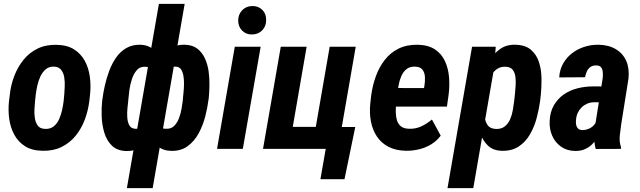

<svg xmlns="http://www.w3.org/2000/svg" viewBox="-20 -770 3309 993"><path d="M26.4 -246.1 30.8 -281.2Q36.1 -331.1 54 -377.4Q71.8 -423.8 101.8 -460.9Q131.8 -498 174.6 -518.8Q217.3 -539.6 272.9 -538.1Q327.6 -537.1 363 -514.6Q398.4 -492.2 418.5 -455.3Q438.5 -418.5 444.6 -373.3Q450.7 -328.1 445.8 -281.7L441.9 -246.6Q435.5 -196.3 418 -149.9Q400.4 -103.5 370.4 -66.9Q340.3 -30.3 297.6 -9.5Q254.9 11.2 199.2 9.8Q145 8.8 109.6 -13.7Q74.2 -36.1 54.2 -72.8Q34.2 -109.4 27.8 -154.5Q21.5 -199.7 26.4 -246.1ZM165 -281.7 161.1 -245.1Q159.7 -229.5 158.2 -206.3Q156.7 -183.1 160.2 -159.7Q163.6 -136.2 175.3 -120.4Q187 -104.5 211.4 -103.5Q238.8 -101.6 257.1 -116Q275.4 -130.4 285.6 -153.3Q295.9 -176.3 301.3 -201.4Q306.6 -226.6 309.1 -247.1L312.5 -282.7Q313.5 -297.9 314.7 -321.5Q315.9 -345.2 312.5 -368.4Q309.1 -391.6 297.1 -407.7Q285.2 -423.8 261.2 -425.3Q234.4 -426.8 217 -412.1Q199.7 -397.5 189 -374.8Q178.2 -352.1 172.9 -326.7Q167.5 -301.3 165 -281.7Z M1059.6 -262.7 1058.1 -252.4Q1053.2 -213.4 1041.3 -167Q1029.3 -120.6 1007.1 -79.8Q984.9 -39.1 950 -13.7Q915 11.7 864.7 10.3Q822.3 9.3 795.7 -14.2Q769 -37.6 754.9 -73.5Q740.7 -109.4 736.3 -148.7Q731.9 -188 733.4 -221.7L742.7 -289.1Q749.5 -326.2 763.4 -369.6Q777.3 -413.1 800 -452.1Q822.8 -491.2 856 -515.6Q889.2 -540 936 -538.6Q976.1 -537.6 1001.2 -517.8Q1026.4 -498 1040.3 -467Q1054.2 -436 1059.1 -399.9Q1064 -363.8 1063.2 -327.9Q1062.5 -292 1059.6 -262.7ZM925.8 -253.4 926.3 -263.7Q927.2 -273.9 929.2 -292.7Q931.2 -311.5 931.6 -334.2Q932.1 -356.9 928.7 -377.2Q925.3 -397.5 916.5 -410.9Q907.7 -424.3 889.6 -425.3Q857.9 -427.7 837.2 -409.7Q816.4 -391.6 805.7 -364Q794.9 -336.4 790.5 -311L774.9 -201.2Q772.9 -176.8 777.1 -154.8Q781.2 -132.8 796.1 -118.4Q811 -104 839.4 -104Q865.2 -103 881.1 -119.1Q897 -135.3 906 -159.4Q915 -183.6 919.2 -209Q923.3 -234.4 925.8 -253.4ZM508.3 -247.1 509.8 -257.3Q513.7 -289.1 522.2 -327.4Q530.8 -365.7 544.9 -403.6Q559.1 -441.4 580.6 -472.4Q602.1 -503.4 633.3 -521.5Q664.6 -539.6 705.6 -538.6Q750 -537.1 776.1 -511.2Q802.2 -485.4 815.2 -446.3Q828.1 -407.2 831.3 -365.2Q834.5 -323.2 833 -290L824.2 -225.6Q817.9 -189.5 804 -147.9Q790 -106.4 767.3 -69.6Q744.6 -32.7 711.7 -10.5Q678.7 11.7 633.8 11.2Q585.4 9.8 558.3 -17.1Q531.2 -43.9 519.3 -84.2Q507.3 -124.5 505.9 -168Q504.4 -211.4 508.3 -247.1ZM644 -257.8 643.1 -247.6Q641.6 -233.9 639.2 -210.7Q636.7 -187.5 638.2 -163.3Q639.6 -139.2 648.7 -122.1Q657.7 -105 679.7 -104Q710 -102.1 730 -116.5Q750 -130.9 761 -154.5Q772 -178.2 776.4 -204.1L791 -310.5Q793.5 -333.5 790.8 -360.1Q788.1 -386.7 774.7 -405.5Q761.2 -424.3 730.5 -424.8Q703.6 -425.8 687.5 -407.2Q671.4 -388.7 662.1 -360.4Q652.8 -332 649.2 -304Q645.5 -275.9 644 -257.8ZM636.2 203.1 801.8 -750H935.1L769.5 203.1Z M1328.1 -528.3 1235.8 0H1102.5L1194.3 -528.3ZM1211.9 -662.6Q1211.4 -694.3 1231.9 -716.3Q1252.4 -738.3 1284.7 -738.8Q1315.9 -739.3 1336.4 -719.2Q1356.9 -699.2 1356.4 -667.5Q1357.4 -636.2 1337.2 -614.3Q1316.9 -592.3 1284.2 -591.8Q1253.4 -590.8 1232.9 -611.1Q1212.4 -631.3 1211.9 -662.6Z M1340.3 0 1432.1 -528.3H1565.9L1494.1 -113.8H1613.3L1685.1 -528.3H1819.8L1728 0ZM1817.4 -113.3 1761.7 156.7H1637.2L1664.6 0H1615.2L1634.8 -113.3Z M2079.6 9.8Q2026.9 8.8 1989.3 -10.7Q1951.7 -30.3 1929.2 -64.2Q1906.7 -98.1 1898.4 -141.4Q1890.1 -184.6 1895 -233.9L1899.9 -277.3Q1906.7 -328.1 1923.8 -375.5Q1940.9 -422.9 1970 -460.2Q1999 -497.6 2041.5 -518.6Q2084 -539.6 2141.1 -538.6Q2195.8 -537.1 2229.7 -514.4Q2263.7 -491.7 2281 -454.6Q2298.3 -417.5 2302.2 -372.3Q2306.2 -327.1 2300.3 -281.2L2291.5 -218.8H1947.3L1964.4 -314.9L2172.9 -314.5L2175.3 -328.1Q2178.7 -348.6 2177.7 -370.8Q2176.8 -393.1 2166 -408.4Q2155.3 -423.8 2128.9 -425.3Q2100.1 -426.8 2082.3 -412.4Q2064.5 -397.9 2054.7 -374.5Q2044.9 -351.1 2040.8 -325.4Q2036.6 -299.8 2034.2 -277.3L2028.8 -233.4Q2026.4 -211.4 2026.9 -189.2Q2027.3 -167 2033 -147.9Q2038.6 -128.9 2053.5 -116.7Q2068.4 -104.5 2096.2 -104Q2130.4 -103 2159.4 -116.7Q2188.5 -130.4 2213.9 -151.9L2259.3 -68.4Q2238.8 -41 2209.5 -23.2Q2180.2 -5.4 2146.2 2.4Q2112.3 10.3 2079.6 9.8Z M2535.6 -419.4 2427.7 203.1H2294.4L2421.4 -528.3H2543.9ZM2777.3 -282.2 2773.4 -247.6Q2767.6 -205.1 2755.6 -159.7Q2743.7 -114.3 2720.9 -75Q2698.2 -35.6 2662.1 -12Q2626 11.7 2573.2 9.8Q2529.8 8.3 2503.4 -17.1Q2477.1 -42.5 2463.9 -80.1Q2450.7 -117.7 2447 -159.2Q2443.4 -200.7 2444.8 -234.4L2452.1 -288.6Q2459 -326.2 2472.4 -369.6Q2485.8 -413.1 2508.5 -451.9Q2531.2 -490.7 2564.9 -515.4Q2598.6 -540 2645 -538.6Q2696.8 -537.6 2725.8 -512.7Q2754.9 -487.8 2767.3 -449.2Q2779.8 -410.6 2780.5 -366.2Q2781.2 -321.8 2777.3 -282.2ZM2639.2 -247.1 2643.1 -283.2Q2644.5 -299.8 2646.5 -323.2Q2648.4 -346.7 2646 -369.9Q2643.6 -393.1 2632.1 -408.4Q2620.6 -423.8 2595.2 -424.8Q2571.8 -425.8 2554.4 -415.5Q2537.1 -405.3 2526.4 -387.9Q2515.6 -370.6 2509 -349.9Q2502.4 -329.1 2499.5 -310.1L2486.3 -212.4Q2484.4 -189 2487.1 -164.3Q2489.7 -139.6 2502.4 -122.1Q2515.1 -104.5 2544.9 -103Q2572.8 -102.1 2590.6 -116.2Q2608.4 -130.4 2618.2 -152.8Q2627.9 -175.3 2632.3 -200.7Q2636.7 -226.1 2639.2 -247.1Z M3058.1 -121.6 3097.2 -366.7Q3098.6 -380.9 3097.7 -395.5Q3096.7 -410.2 3089.6 -420.7Q3082.5 -431.2 3064.5 -431.6Q3044.9 -432.1 3033.2 -423.3Q3021.5 -414.6 3015.1 -400.4Q3008.8 -386.2 3005.9 -370.6L2872.1 -369.6Q2874.5 -409.7 2892.3 -441.2Q2910.2 -472.7 2938.5 -494.6Q2966.8 -516.6 3002.2 -527.8Q3037.6 -539.1 3075.7 -538.6Q3128.4 -537.6 3165 -515.6Q3201.7 -493.7 3218.8 -455.1Q3235.8 -416.5 3230.5 -363.8L3192.9 -127.9Q3188.5 -99.1 3185.3 -68.1Q3182.1 -37.1 3191.9 -8.3L3191.4 0L3061 0.5Q3052.7 -29.3 3053.5 -60.3Q3054.2 -91.3 3058.1 -121.6ZM3109.4 -322.8 3095.7 -240.7 3052.2 -241.2Q3033.2 -240.7 3017.3 -234.1Q3001.5 -227.5 2989 -215.6Q2976.6 -203.6 2969 -188.2Q2961.4 -172.9 2959.5 -153.8Q2957.5 -141.1 2959.2 -128.2Q2960.9 -115.2 2968.5 -106.4Q2976.1 -97.7 2991.7 -97.2Q3008.8 -97.2 3025.4 -104.2Q3042 -111.3 3053.2 -124.5Q3064.5 -137.7 3066.4 -155.3L3090.8 -100.6Q3082.5 -78.6 3070.1 -58.3Q3057.6 -38.1 3040.8 -22.2Q3023.9 -6.3 3002.7 2.4Q2981.4 11.2 2954.6 10.7Q2912.1 10.3 2881.6 -11.5Q2851.1 -33.2 2835.9 -67.9Q2820.8 -102.5 2822.8 -144Q2824.7 -190.9 2844.2 -224.9Q2863.8 -258.8 2894.8 -280.8Q2925.8 -302.7 2965.6 -313Q3005.4 -323.2 3048.8 -323.2Z"/></svg>

Font: Roboto Condensed
Style: Bold Italic
Weight: 700
Italic angle: -12°
Designer: Christian Robertson
Foundry: Google
Version: Version 3.0